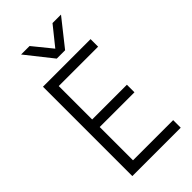

<svg xmlns="http://www.w3.org/2000/svg" viewBox="-267 -951 1024 1024"><g transform="rotate(-45 245.0 -439.0)"><path d="M301 -728H238L119 -878H183L270 -771L356 -878H420ZM445 0H80V-674H439V-617H142V-365H404V-308H142V-57H445Z"/></g></svg>

Font: Hind Mysuru Light
Style: Regular
Weight: 300
Designer: Manushi Parikh, Hitesh Malaviya
Foundry: Indian Type Foundry
Version: Version 0.703;PS 1.0;hotconv 1.0.86;makeotf.lib2.5.63406